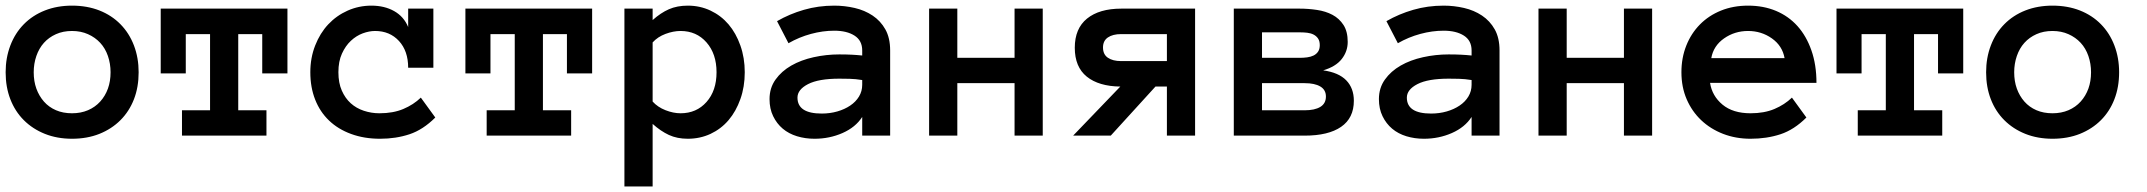

<svg xmlns="http://www.w3.org/2000/svg" viewBox="-30 -486 7692 688"><path d="M466.8 -227.1Q466.8 -173.8 450 -130.4Q433.1 -86.9 401.6 -55.4Q370.1 -23.9 326.2 -6.3Q282.2 11.2 228 11.2Q174.8 11.2 130.9 -6.3Q86.9 -23.9 55.4 -55.4Q23.9 -86.9 7.1 -130.4Q-9.8 -173.8 -9.8 -227.1Q-9.8 -278.8 7.1 -323Q23.9 -367.2 55.4 -399.2Q86.9 -431.2 130.9 -448.5Q174.8 -465.8 228 -465.8Q282.2 -465.8 326.2 -448.5Q370.1 -431.2 401.6 -399.2Q433.1 -367.2 450 -323Q466.8 -278.8 466.8 -227.1ZM366.2 -227.1Q366.2 -257.8 356.7 -285.4Q347.2 -313 329.1 -332.5Q311 -352.1 285.4 -363.5Q259.8 -375 228 -375Q195.8 -375 170.4 -363.5Q145 -352.1 127.4 -332.5Q109.9 -313 100.3 -285.4Q90.8 -257.8 90.8 -227.1Q90.8 -194.8 100.3 -168.5Q109.9 -142.1 127.4 -122.1Q145 -102.1 170.4 -91.1Q195.8 -80.1 228 -80.1Q259.8 -80.1 285.4 -91.1Q311 -102.1 329.1 -122.1Q347.2 -142.1 356.7 -168.5Q366.2 -194.8 366.2 -227.1Z M1000 -223.1H909.7V-363.8H823.7V-90.8H924.8V0H622.1V-90.8H722.7V-363.8H635.7V-223.1H545.9V-455.1H1000Z M1529.8 -64.9Q1485.8 -21 1437.3 -4.9Q1388.7 11.2 1332 11.2Q1274.9 11.2 1228.3 -5.9Q1181.6 -22.9 1149.2 -54Q1116.7 -85 1099.4 -128.9Q1082 -172.9 1082 -227.1Q1082 -278.8 1099.4 -323Q1116.7 -367.2 1146.2 -398.7Q1175.8 -430.2 1215.8 -448Q1255.9 -465.8 1300.8 -465.8Q1347.7 -465.8 1382.3 -446.3Q1417 -426.8 1432.6 -389.2V-455.1H1522.9V-243.2H1432.6Q1432.6 -303.2 1399.7 -339.1Q1366.7 -375 1314 -375Q1293 -375 1269.8 -366.5Q1246.6 -357.9 1227.3 -339.8Q1208 -321.8 1195.3 -293.9Q1182.6 -266.1 1182.6 -227.1Q1182.6 -189 1194.8 -161.4Q1207 -133.8 1226.8 -116Q1246.6 -98.1 1273.7 -89.1Q1300.8 -80.1 1329.6 -80.1Q1378.9 -80.1 1415.3 -95.5Q1451.7 -110.8 1478 -136.2Z M2091.8 -223.1H2001.5V-363.8H1915.5V-90.8H2016.6V0H1713.9V-90.8H1814.5V-363.8H1727.5V-223.1H1637.7V-455.1H2091.8Z M2207.5 -455.1H2308.6V-414.1Q2337.4 -439.9 2366.9 -452.9Q2396.5 -465.8 2434.6 -465.8Q2478.5 -465.8 2516.1 -448Q2553.7 -430.2 2580.6 -398.7Q2607.4 -367.2 2623 -323Q2638.7 -278.8 2638.7 -227.1Q2638.7 -174.8 2623 -130.9Q2607.4 -86.9 2580.6 -55.4Q2553.7 -23.9 2516.1 -6.3Q2478.5 11.2 2434.6 11.2Q2396.5 11.2 2366.9 -2.4Q2337.4 -16.1 2308.6 -42V182.1H2207.5ZM2308.6 -122.1Q2326.7 -102.1 2354.7 -91.1Q2382.8 -80.1 2408.7 -80.1Q2465.8 -80.1 2501.7 -120.6Q2537.6 -161.1 2537.6 -227.1Q2537.6 -293 2501.7 -334Q2465.8 -375 2408.7 -375Q2382.8 -375 2354.7 -364.5Q2326.7 -354 2308.6 -334Z M2727.5 -130.9Q2727.5 -170.9 2749 -200.9Q2770.5 -231 2805.4 -251Q2840.3 -271 2885.5 -281Q2930.7 -291 2977.5 -291Q3003.4 -291 3022 -290Q3040.5 -289.1 3059.6 -287.1V-305.2Q3059.6 -340.8 3032 -358.4Q3004.4 -376 2959.5 -376Q2918.5 -376 2876 -364.5Q2833.5 -353 2795.4 -331.1L2754.4 -410.2Q2799.3 -436 2850.8 -450.9Q2902.3 -465.8 2959.5 -465.8Q2996.6 -465.8 3032.5 -457.5Q3068.4 -449.2 3096.9 -430.2Q3125.5 -411.1 3142.6 -380.6Q3159.7 -350.1 3159.7 -305.2V0H3059.6V-66.9Q3035.6 -29.8 2989 -9.3Q2942.4 11.2 2888.7 11.2Q2855.5 11.2 2825.9 2.2Q2796.4 -6.8 2774.9 -24.9Q2753.4 -43 2740.5 -69.6Q2727.5 -96.2 2727.5 -130.9ZM2914.6 -79.1Q2944.3 -79.1 2970.5 -86.7Q2996.6 -94.2 3016.6 -107.7Q3036.6 -121.1 3048.1 -140.1Q3059.6 -159.2 3059.6 -182.1V-199.2Q3035.6 -203.1 3014.6 -203.6Q2993.7 -204.1 2977.5 -204.1Q2903.3 -204.1 2865.5 -184.6Q2827.6 -165 2827.6 -136.2Q2827.6 -79.1 2914.6 -79.1Z M3706.5 0H3605.5V-188H3400.4V0H3299.3V-455.1H3400.4V-278.8H3605.5V-455.1H3706.5Z M3984.4 -175.8Q3907.2 -176.8 3864.3 -211.4Q3821.3 -246.1 3821.3 -314.9Q3821.3 -383.8 3865.2 -419.4Q3909.2 -455.1 3988.3 -455.1H4252.4V0H4151.4V-175.8H4110.4L3950.2 0H3815.4ZM3922.4 -315.9Q3922.4 -291 3939.9 -279.1Q3957.5 -267.1 3987.3 -267.1H4151.4V-363.8H3987.3Q3957.5 -363.8 3939.9 -351.8Q3922.4 -339.8 3922.4 -315.9Z M4821.3 -125Q4821.3 -63 4775.6 -31.5Q4730 0 4645 0H4391.1V-455.1H4627Q4658.2 -455.1 4689.2 -450.4Q4720.2 -445.8 4744.6 -432.9Q4769 -419.9 4784.2 -396.5Q4799.3 -373 4799.3 -335.9Q4799.3 -301.8 4777.8 -274.4Q4756.3 -247.1 4711.4 -233.9Q4767.1 -226.1 4794.2 -198Q4821.3 -169.9 4821.3 -125ZM4699.2 -324.2Q4699.2 -338.9 4693.1 -347.9Q4687 -356.9 4677 -362.1Q4667 -367.2 4654.1 -368.7Q4641.1 -370.1 4628.4 -370.1H4492.2V-278.8H4628.4Q4641.1 -278.8 4654.1 -280.5Q4667 -282.2 4677 -287.1Q4687 -292 4693.1 -301Q4699.2 -310.1 4699.2 -324.2ZM4721.2 -140.1Q4721.2 -164.1 4701.2 -176Q4681.2 -188 4645 -188H4492.2V-90.8H4645Q4681.2 -90.8 4701.2 -103Q4721.2 -115.2 4721.2 -140.1Z M4911.1 -130.9Q4911.1 -170.9 4932.6 -200.9Q4954.1 -231 4989 -251Q5023.9 -271 5069.1 -281Q5114.3 -291 5161.1 -291Q5187 -291 5205.6 -290Q5224.1 -289.1 5243.2 -287.1V-305.2Q5243.2 -340.8 5215.6 -358.4Q5188 -376 5143.1 -376Q5102.1 -376 5059.6 -364.5Q5017.1 -353 4979 -331.1L4938 -410.2Q4982.9 -436 5034.4 -450.9Q5085.9 -465.8 5143.1 -465.8Q5180.2 -465.8 5216.1 -457.5Q5252 -449.2 5280.5 -430.2Q5309.1 -411.1 5326.2 -380.6Q5343.3 -350.1 5343.3 -305.2V0H5243.2V-66.9Q5219.2 -29.8 5172.6 -9.3Q5126 11.2 5072.3 11.2Q5039.1 11.2 5009.5 2.2Q4980 -6.8 4958.5 -24.9Q4937 -43 4924.1 -69.6Q4911.1 -96.2 4911.1 -130.9ZM5098.1 -79.1Q5127.9 -79.1 5154.1 -86.7Q5180.2 -94.2 5200.2 -107.7Q5220.2 -121.1 5231.7 -140.1Q5243.2 -159.2 5243.2 -182.1V-199.2Q5219.2 -203.1 5198.2 -203.6Q5177.2 -204.1 5161.1 -204.1Q5086.9 -204.1 5049.1 -184.6Q5011.2 -165 5011.2 -136.2Q5011.2 -79.1 5098.1 -79.1Z M5890.1 0H5789.1V-188H5584V0H5482.9V-455.1H5584V-278.8H5789.1V-455.1H5890.1Z M6097.7 -189Q6105 -142.1 6142.3 -111.1Q6179.7 -80.1 6242.7 -80.1Q6292 -80.1 6328.4 -95.5Q6364.7 -110.8 6391.1 -136.2L6442.9 -64.9Q6398.9 -21 6349.9 -4.9Q6300.8 11.2 6242.7 11.2Q6189.9 11.2 6144.5 -6.3Q6099.1 -23.9 6065.9 -55.4Q6032.7 -86.9 6013.9 -130.4Q5995.1 -173.8 5995.1 -227.1Q5995.1 -278.8 6012.5 -322.5Q6029.8 -366.2 6061.3 -398.2Q6092.8 -430.2 6136.7 -448Q6180.7 -465.8 6233.9 -465.8Q6289.1 -465.8 6334 -447Q6378.9 -428.2 6410.9 -392.6Q6442.9 -356.9 6460.9 -305.4Q6479 -253.9 6479 -189ZM6364.7 -277.8Q6356.9 -321.8 6319.3 -348.4Q6281.7 -375 6233.9 -375Q6186 -375 6147.9 -348.4Q6109.9 -321.8 6102.1 -277.8Z M7004.9 -223.1H6914.6V-363.8H6828.6V-90.8H6929.7V0H6627V-90.8H6727.5V-363.8H6640.6V-223.1H6550.8V-455.1H7004.9Z M7563.5 -227.1Q7563.5 -173.8 7546.6 -130.4Q7529.8 -86.9 7498.3 -55.4Q7466.8 -23.9 7422.9 -6.3Q7378.9 11.2 7324.7 11.2Q7271.5 11.2 7227.5 -6.3Q7183.6 -23.9 7152.1 -55.4Q7120.6 -86.9 7103.8 -130.4Q7086.9 -173.8 7086.9 -227.1Q7086.9 -278.8 7103.8 -323Q7120.6 -367.2 7152.1 -399.2Q7183.6 -431.2 7227.5 -448.5Q7271.5 -465.8 7324.7 -465.8Q7378.9 -465.8 7422.9 -448.5Q7466.8 -431.2 7498.3 -399.2Q7529.8 -367.2 7546.6 -323Q7563.5 -278.8 7563.5 -227.1ZM7462.9 -227.1Q7462.9 -257.8 7453.4 -285.4Q7443.8 -313 7425.8 -332.5Q7407.7 -352.1 7382.1 -363.5Q7356.4 -375 7324.7 -375Q7292.5 -375 7267.1 -363.5Q7241.7 -352.1 7224.1 -332.5Q7206.5 -313 7197 -285.4Q7187.5 -257.8 7187.5 -227.1Q7187.5 -194.8 7197 -168.5Q7206.5 -142.1 7224.1 -122.1Q7241.7 -102.1 7267.1 -91.1Q7292.5 -80.1 7324.7 -80.1Q7356.4 -80.1 7382.1 -91.1Q7407.7 -102.1 7425.8 -122.1Q7443.8 -142.1 7453.4 -168.5Q7462.9 -194.8 7462.9 -227.1Z"/></svg>

Font: Anonymous Pro
Style: Bold
Weight: 700
Monospace: yes
Designer: Mark Simonson
Version: Version 1.003